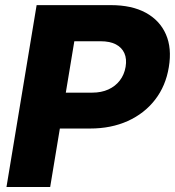

<svg xmlns="http://www.w3.org/2000/svg" viewBox="-20 -748 700 768"><path d="M5.9 0 126.5 -727.5H423.3Q507.3 -727.5 563.2 -697Q619.1 -666.5 643.6 -610.8Q668 -555.2 655.3 -479.5Q643.1 -404.3 600.3 -349.1Q557.6 -293.9 491 -263.9Q424.3 -233.9 340.3 -233.9H146L169.4 -377.4H348.6Q385.3 -377.4 413.3 -390.1Q441.4 -402.8 459.2 -426Q477.1 -449.2 482.4 -480.5Q487.8 -512.2 477.5 -535.2Q467.3 -558.1 443.4 -570.6Q419.4 -583 382.3 -583H277.3L180.7 0Z"/></svg>

Font: Inter 28pt ExtraBold
Style: Italic
Weight: 800
Italic angle: -9.3988°
Designer: Rasmus Andersson
Foundry: rsms
Version: Version 4.001;git-66647c0bb